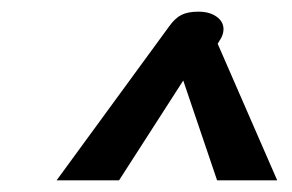

<svg xmlns="http://www.w3.org/2000/svg" viewBox="-20 -744 501 329"><path d="M270 -699Q280 -713 291 -718.5Q302 -724 320 -724Q339 -724 351 -715.5Q363 -707 363 -694Q363 -684 356 -674L353 -669L455 -435H352L294 -606L184 -435H77Z"/></svg>

Font: Niramit Medium
Style: Italic
Weight: 500
Italic angle: -10°
Designer: Katatrad Aksorn Co.,Ltd.
Foundry: Cadson Demak Co.,Ltd.
Version: Version 1.000; ttfautohint (v1.6)